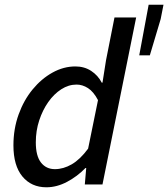

<svg xmlns="http://www.w3.org/2000/svg" viewBox="-20 -783 714 815"><path d="M177 12Q113 12 75 -34Q37 -80 37 -166Q37 -236 59 -297Q81 -358 118.5 -403.5Q156 -449 203 -475Q250 -501 300 -501Q338 -501 367 -482Q396 -463 412 -432H415L430 -527L466 -709H558L415 0H340L346 -70H343Q308 -34 264.5 -11Q221 12 177 12ZM213 -65Q249 -65 284.5 -85.5Q320 -106 354 -152L396 -358Q377 -394 353.5 -409Q330 -424 305 -424Q271 -424 240 -404Q209 -384 185 -350Q161 -316 146.5 -272Q132 -228 132 -179Q132 -121 154 -93Q176 -65 213 -65ZM571 -548 611 -763H674L662 -702L616 -548Z"/></svg>

Font: Source Sans 3 ExtraLight Medium
Style: Italic
Weight: 500
Italic angle: -11°
Version: Version 3.052;hotconv 1.1.0;makeotfexe 2.6.0